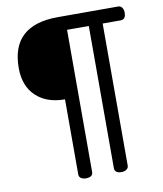

<svg xmlns="http://www.w3.org/2000/svg" viewBox="-93 -775 854 1009"><g transform="rotate(-10 334.0 -270.0)"><path d="M36 -472Q36 -700 284 -700H607Q620 -700 627.5 -689Q635 -678 635 -663Q635 -626 607 -626H511V132Q511 145 500 152.5Q489 160 474 160Q437 160 437 132V-626H321V133Q321 160 283 160Q268 160 257.5 153Q247 146 247 133V-268Q150 -268 93 -322Q36 -376 36 -472Z"/></g></svg>

Font: Happy Monkey
Style: Regular
Weight: 400
Version: Version 1.001